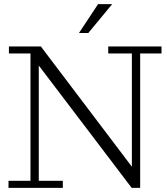

<svg xmlns="http://www.w3.org/2000/svg" viewBox="-20 -906 804 926"><path d="M615 0 167 -590 177 -682 616 -102ZM21 0V-34H127V-648H23V-682H177L167 -590V-34H283V0ZM615 0 612 -102H616V-648H502V-682H759V-648H656V0ZM361 -747 453 -886H521L406 -747Z"/></svg>

Font: Montagu Slab 144pt Light
Style: Regular
Weight: 300
Designer: Florian Karsten
Foundry: Florian Karsten
Version: Version 1.000